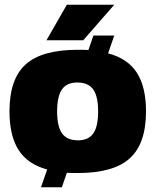

<svg xmlns="http://www.w3.org/2000/svg" viewBox="-20 -720 656 810"><path d="M353 -509 374 -570H462L436 -495Q519 -473 557.5 -413Q596 -353 596 -250Q596 -114 527.5 -52Q459 10 308 10Q277 10 262 9L241 70H153L179 -5Q97 -27 58.5 -87Q20 -147 20 -250Q20 -387 88.5 -448.5Q157 -510 308 -510Q338 -510 353 -509ZM306 -372Q262 -372 241.5 -343Q221 -314 221 -250Q221 -186 242 -157Q263 -128 309 -128Q353 -128 373.5 -157Q394 -186 394 -250Q394 -314 373 -343Q352 -372 306 -372ZM176 -550 262 -700H462L331 -550Z"/></svg>

Font: Fivo Sans Black
Style: Regular
Weight: 900
Designer: Alexander Slobzheninov
Foundry: Alexander Slobzheninov
Version: 1.0